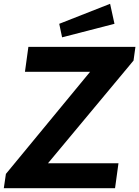

<svg xmlns="http://www.w3.org/2000/svg" viewBox="-20 -988 731 1008"><path d="M584 0 602 -131H232L681 -670L691 -742H129L111 -611H453L11 -75L0 0ZM291 -863 306 -792 581 -863 558 -968Z"/></svg>

Font: Cheyenne Sans
Style: Bold Italic
Weight: 700
Italic angle: -8.13011°
Designer: The Public Sans project authors (U.S. Web Design System), Libre Franklin designed by Pablo Impallari and Rodrigo Fuenzal
Foundry: The Cheyenne Sans Project Authors
Version: Version 2.007